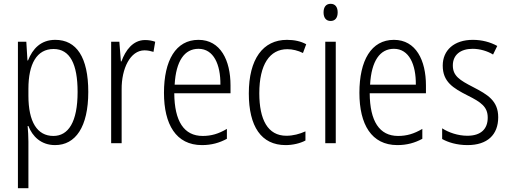

<svg xmlns="http://www.w3.org/2000/svg" viewBox="-20 -844 2669 1007"><path d="M270 -635C194 -635 151 -588 127 -527H124L118 -625H74V143H129V-101C129 -129 127 -159 125 -183H129C150 -129 195 -83 269 -83C376 -83 443 -178 443 -362C443 -544 381 -635 270 -635ZM261 -587C347 -587 387 -508 387 -362C387 -203 338 -131 260 -131C175 -131 129 -205 129 -342V-378C129 -509 173 -587 261 -587Z M741 -634C677 -634 638 -580 617 -522H614L606 -625H563V-93H618V-375C617 -484 663 -580 738 -580C755 -580 772 -576 785 -572L794 -625C778 -631 759 -634 741 -634Z M1021 -635C902 -635 840 -527 840 -357C840 -192 903 -83 1039 -83C1090 -83 1131 -95 1170 -116V-168C1126 -142 1088 -131 1043 -131C945 -131 895 -208 894 -355H1189V-396C1189 -527 1137 -635 1021 -635ZM1021 -588C1101 -588 1137 -505 1136 -400H896C903 -525 948 -588 1021 -588Z M1478 -83C1515 -83 1554 -92 1582 -107V-155C1551 -141 1517 -132 1482 -132C1384 -132 1340 -217 1340 -355C1340 -505 1394 -586 1487 -586C1514 -586 1543 -579 1569 -566L1586 -612C1559 -627 1525 -635 1485 -635C1359 -635 1285 -534 1285 -354C1285 -181 1350 -83 1478 -83Z M1714 -824C1689 -824 1677 -806 1677 -779C1677 -751 1690 -734 1714 -734C1738 -734 1751 -751 1751 -779C1751 -806 1739 -824 1714 -824ZM1741 -625H1686V-93H1741Z M2046 -635C1927 -635 1865 -527 1865 -357C1865 -192 1928 -83 2064 -83C2115 -83 2156 -95 2195 -116V-168C2151 -142 2113 -131 2068 -131C1970 -131 1920 -208 1919 -355H2214V-396C2214 -527 2162 -635 2046 -635ZM2046 -588C2126 -588 2162 -505 2161 -400H1921C1928 -525 1973 -588 2046 -588Z M2593 -229C2593 -316 2537 -348 2462 -387C2390 -424 2355 -446 2355 -501C2355 -556 2395 -588 2459 -588C2497 -588 2537 -576 2566 -558L2588 -603C2552 -623 2508 -635 2460 -635C2361 -635 2302 -580 2302 -500C2302 -415 2356 -382 2433 -343C2503 -308 2538 -284 2538 -227C2538 -168 2503 -132 2431 -132C2382 -132 2333 -149 2299 -171V-115C2329 -98 2375 -83 2432 -83C2536 -83 2593 -137 2593 -229Z"/></svg>

Font: Noto Sans Kannada UI Condensed Light
Style: Regular
Weight: 300
Width: 3
Designer: Jelle Bosma - Monotype Design Team
Foundry: Monotype Imaging Inc.
Version: Version 2.005